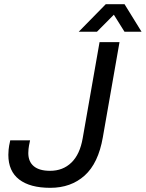

<svg xmlns="http://www.w3.org/2000/svg" viewBox="-20 -888 698 920"><path d="M220.9 12Q124 12 72 -27.9Q20 -67.8 20 -146.1Q20 -156.1 21.3 -171.2Q22.5 -186.4 29.1 -215.6H124.1Q117.6 -186.2 116.6 -173.6Q115.6 -161.1 115.6 -154.7Q115.6 -113.3 142.1 -91.4Q168.6 -69.5 219.8 -69.5Q281.5 -69.5 322.2 -109Q362.9 -148.4 376.2 -225.4L457 -686H552.6L472.7 -229.9Q451.2 -105.7 385.6 -46.9Q320.1 12 220.9 12ZM357.3 -736 486.9 -868H576.7L658.2 -736H576.5L508.3 -845.1L552.4 -844.6L444.6 -736Z"/></svg>

Font: Archivo Variable SemiBold
Style: Italic
Weight: 600
Italic angle: -10°
Designer: Hector Gatti
Foundry: Omnibus-Type
Version: Version 2.001